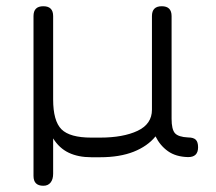

<svg xmlns="http://www.w3.org/2000/svg" viewBox="-20 -504 693 616"><path d="M530.5 -123Q530.5 -89 541.2 -76.8Q552 -64.5 583.5 -63Q600.5 -63 608 -55.8Q615.5 -48.5 615.5 -31.5Q615.5 0.5 583 0Q544 -1 518.8 -19Q493.5 -37 479 -66.5Q453.5 -35 408.8 -17.2Q364 0.5 301 0.5H273Q231 0.5 200.5 -14Q170 -28.5 150.5 -60V53.5Q150.5 71.5 142.2 81.8Q134 92 119 92Q87.5 92 87.5 60.5V-452.5Q87.5 -484 119 -484Q150.5 -484 150.5 -452.5V-185Q150.5 -116 177.2 -89.2Q204 -62.5 273 -62.5H301Q375 -62.5 421.2 -84.2Q467.5 -106 467.5 -152V-452.5Q467.5 -484 499 -484Q530.5 -484 530.5 -452.5Z"/></svg>

Font: Jura Light Medium
Style: Regular
Weight: 500
Version: Version 5.106